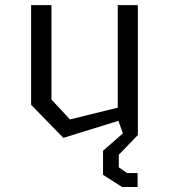

<svg xmlns="http://www.w3.org/2000/svg" viewBox="-20 -527 660 750"><path d="M181 -507H101.5V-117.5L227.5 11.5L442.5 -55L460 -6L382.5 62V156L457 203.5H517.5V149H476L444 126.5V77.5L519 0H518.5V-507H440V-106.5L253.5 -60.5L181 -138Z"/></svg>

Font: Monaspace Krypton Light
Style: Regular
Weight: 300
Designer: Riley Cran & the Lettermatic Team
Foundry: Lettermatic
Version: Version 1.101 (Monaspace Krypton)